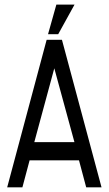

<svg xmlns="http://www.w3.org/2000/svg" viewBox="-20 -800 464 820"><path d="M10.7 0 179.2 -629.9H244.6L413.6 0H348.1L317.4 -115.2H106.4L75.7 0ZM297.9 -192.9 211.9 -508.3 126.5 -192.9ZM298.3 -780.3 228.5 -653.8H185.1L220.7 -780.3Z"/></svg>

Font: Fibel Sued LRS
Style: Regular
Weight: 400
Designer: Peter Wiegel
Foundry: Peter Wiegel
Version: Version 000.000